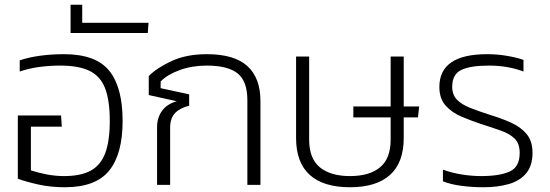

<svg xmlns="http://www.w3.org/2000/svg" viewBox="-20 -778 2316 808"><path d="M253 10Q193 10 141.5 -1.5Q90 -13 55 -26V-292H237L240 -245H110V-61Q140 -51 176.5 -44Q213 -37 250 -37Q320 -37 362 -60Q404 -83 423 -134Q442 -185 442 -269Q442 -355 422.5 -406Q403 -457 357.5 -479.5Q312 -502 234 -502Q192 -502 148 -496.5Q104 -491 63 -477V-524Q101 -537 149 -543.5Q197 -550 249 -550Q383 -550 439.5 -480.5Q496 -411 496 -269Q496 -130 439.5 -60Q383 10 253 10Z M277 -639V-758H326V-682H605L602 -639Z M641 0V-243Q641 -282 661.5 -311Q682 -340 724 -352L606 -378V-458Q641 -493 703 -521.5Q765 -550 850 -550Q966 -550 1021 -500Q1076 -450 1076 -353V0H1021V-356Q1021 -437 979.5 -469.5Q938 -502 850 -502Q788 -502 736 -483Q684 -464 656 -435V-407L776 -381V-333Q738 -324 717 -302.5Q696 -281 696 -240V0Z M1453 10Q1341 10 1283.5 -42Q1226 -94 1226 -197V-540H1281V-190Q1281 -111 1326 -74Q1371 -37 1453 -37Q1535 -37 1579.5 -74Q1624 -111 1624 -190V-284H1467V-330H1624V-540H1679V-330H1744L1739 -284H1679V-197Q1679 -94 1621.5 -42Q1564 10 1453 10Z M2014 10Q1967 10 1921.5 4Q1876 -2 1844 -15V-64Q1883 -50 1924.5 -43.5Q1966 -37 2006 -37Q2082 -37 2124.5 -56Q2167 -75 2167 -134Q2167 -174 2146 -194.5Q2125 -215 2088.5 -228Q2052 -241 2005 -256Q1963 -270 1922.5 -287Q1882 -304 1855.5 -333.5Q1829 -363 1829 -412Q1829 -550 2030 -550Q2073 -550 2113.5 -543Q2154 -536 2183 -526V-477Q2117 -502 2038 -502Q1959 -502 1921 -483.5Q1883 -465 1883 -413Q1883 -379 1903 -358.5Q1923 -338 1960 -323.5Q1997 -309 2047 -293Q2093 -279 2132.5 -261Q2172 -243 2196.5 -213.5Q2221 -184 2221 -135Q2221 -81 2194.5 -49Q2168 -17 2121.5 -3.5Q2075 10 2014 10Z"/></svg>

Font: Kanit ExtraLight
Style: Regular
Weight: 275
Designer: Katatrad Team
Foundry: CadsonDemak
Version: Version 2.000; ttfautohint (v1.8.3)